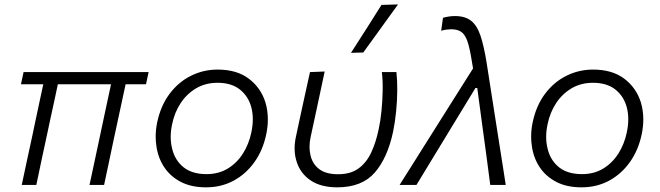

<svg xmlns="http://www.w3.org/2000/svg" viewBox="-20 -812 2896 843"><path d="M75.5 0Q87 -55 98.5 -108Q110 -161 123 -221L133 -269Q143.5 -318.5 152.5 -360.5Q161.5 -402.5 170 -442H72L83.5 -495.5H632.5L621 -442H531.5L478 -193.5Q468.5 -147.5 458 -98.5Q447.5 -49.5 437 0H373Q381 -37 392 -88.5Q403 -140 414.5 -194Q426 -248 438.5 -307Q451 -365.5 467.5 -442H234Q226 -404.5 217.8 -366Q209.5 -327.5 200 -284.5L186 -218.5Q173.5 -161.5 162.2 -108.2Q151 -55 139.5 0Z M884.5 10.5Q820 10.5 774.2 -13.2Q728.5 -37 701.5 -77.2Q674.5 -117.5 667 -168.5Q663.5 -190 663.5 -212Q663.5 -242.5 670 -274Q685.5 -348 724.5 -400Q763.5 -452 818.2 -479.2Q873 -506.5 935.5 -506.5Q1019.5 -506.5 1072.5 -466.5Q1125.5 -426.5 1145.5 -362Q1156 -326.5 1156 -287.5Q1156 -256 1149 -222.5Q1134.5 -153 1097.5 -100.8Q1060.5 -48.5 1006.2 -19Q952 10.5 884.5 10.5ZM887 -47.5Q940 -47.5 980.5 -72.2Q1021 -97 1047 -138.5Q1073 -180 1083.5 -230.5Q1090 -261 1090 -288.5Q1090 -316 1083.5 -340.5Q1070.5 -389.5 1033.2 -419Q996 -448.5 935 -448.5Q882.5 -448.5 841.5 -424.5Q800.5 -400.5 773.2 -359.2Q746 -318 735.5 -265.5Q729.5 -237.5 729.5 -211Q729.5 -184 736 -158.5Q748 -108.5 785.5 -78Q823 -47.5 887 -47.5Z M1460.5 10.5Q1389.5 10.5 1344.5 -19.5Q1299.5 -49.5 1283 -100.5Q1273.5 -128.5 1273.5 -160Q1273.5 -186.5 1280 -215Q1289 -255 1296 -290Q1308.5 -347 1319 -395.5Q1329.5 -444 1341 -495.5L1405.5 -498Q1387 -410.5 1371 -336Q1355 -261.5 1344 -211Q1339 -188.5 1339 -167.5Q1339 -147.5 1343.5 -129.5Q1352 -92 1381.5 -69.5Q1411 -47 1464.5 -47Q1520 -47 1555 -73Q1590 -99 1610.5 -143.8Q1631 -188.5 1642.5 -244Q1650.5 -280 1655 -325.8Q1659.5 -371.5 1660.2 -416.2Q1661 -461 1656.5 -495.5H1720.5Q1724.5 -460.5 1724.2 -415.5Q1724 -370.5 1719.2 -323Q1714.5 -275.5 1706 -234Q1681.5 -118.5 1625.2 -54Q1569 10.5 1460.5 10.5ZM1521 -580Q1555.5 -633.5 1589 -686Q1622 -738.5 1655 -790.5L1727.5 -792.5Q1689 -739 1651 -686.5L1575 -581.5Z M1734.5 0Q1777 -67.5 1823 -140.5Q1869 -213.5 1911.5 -281Q1946.5 -336 1984 -396Q2021.5 -455.5 2057 -511.5Q2047 -578 2037 -615.5Q2027 -653 2010 -668.2Q1993 -683.5 1961.5 -683.5Q1956.5 -683.5 1943 -682.2Q1929.5 -681 1917 -677L1925 -734Q1938 -737.5 1951 -739.5Q1964 -741.5 1978 -741.5Q2022.5 -741.5 2048.8 -720.5Q2075 -699.5 2090 -654.2Q2105 -609 2116.5 -537L2156.5 -281Q2166.5 -216.5 2174 -169.5Q2181.5 -122 2187.8 -82Q2194 -42 2200.5 0H2132.5Q2124 -64.5 2115.5 -129.5Q2107 -194 2098 -258L2075.5 -425.5H2067.5L1964.5 -256.5Q1924 -190 1885 -125.8Q1846 -61.5 1808.5 0Z M2533 10.5Q2468.5 10.5 2422.8 -13.2Q2377 -37 2350 -77.2Q2323 -117.5 2315.5 -168.5Q2312 -190 2312 -212Q2312 -242.5 2318.5 -274Q2334 -348 2373 -400Q2412 -452 2466.8 -479.2Q2521.5 -506.5 2584 -506.5Q2668 -506.5 2721 -466.5Q2774 -426.5 2794 -362Q2804.5 -326.5 2804.5 -287.5Q2804.5 -256 2797.5 -222.5Q2783 -153 2746 -100.8Q2709 -48.5 2654.8 -19Q2600.5 10.5 2533 10.5ZM2535.5 -47.5Q2588.5 -47.5 2629 -72.2Q2669.5 -97 2695.5 -138.5Q2721.5 -180 2732 -230.5Q2738.5 -261 2738.5 -288.5Q2738.5 -316 2732 -340.5Q2719 -389.5 2681.8 -419Q2644.5 -448.5 2583.5 -448.5Q2531 -448.5 2490 -424.5Q2449 -400.5 2421.8 -359.2Q2394.5 -318 2384 -265.5Q2378 -237.5 2378 -211Q2378 -184 2384.5 -158.5Q2396.5 -108.5 2434 -78Q2471.5 -47.5 2535.5 -47.5Z"/></svg>

Font: Heraclito Light
Style: Italic
Weight: 300
Italic angle: -12°
Designer: Kostas Bartsokas (font) & Cristiano Sobral (main changes)
Foundry: Kostas Bartsokas (font) & Cristiano Sobral (main changes)
Version: Version 1.00;July 8, 2020;FontCreator 13.0.0.2655 64-bit